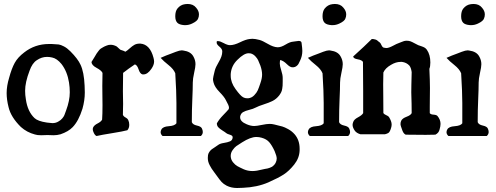

<svg xmlns="http://www.w3.org/2000/svg" viewBox="-20 -690 2515 974"><path d="M167 -384.8Q143.6 -370.1 129.9 -331.1Q107.4 -272.5 107.4 -229.5Q107.4 -208 111.3 -185.5Q120.1 -124 155.3 -90.8Q171.9 -75.2 216.8 -68.4Q219.7 -68.4 230.5 -66.9Q241.2 -65.4 246.1 -65.4Q263.7 -65.4 277.3 -74.2Q288.1 -80.1 295.9 -89.4Q303.7 -98.6 306.6 -106Q309.6 -113.3 315.4 -129.9Q334 -179.7 334 -221.7Q334 -247.1 330.1 -271.5Q321.3 -327.1 292 -365.2Q268.6 -393.6 244.1 -398.4Q230.5 -401.4 218.8 -401.4Q191.4 -401.4 167 -384.8ZM220.7 -4.9Q208 -3.9 188.5 -3.9Q168.9 -3.9 157.2 -7.8Q116.2 -18.6 85.9 -45.9Q35.2 -95.7 23.4 -146.5Q13.7 -184.6 13.7 -217.8Q13.7 -253.9 26.4 -295.9Q39.1 -342.8 54.7 -371.1Q70.3 -399.4 102.5 -423.8Q157.2 -466.8 228.5 -466.8H242.2Q267.6 -465.8 277.8 -464.4Q288.1 -462.9 304.2 -454.6Q320.3 -446.3 336.9 -429.7Q375 -391.6 388.7 -361.3Q406.2 -324.2 409.2 -255.9Q410.2 -243.2 410.2 -220.7Q410.2 -180.7 398.4 -138.7Q378.9 -76.2 348.6 -44.9Q327.1 -22.5 287.1 -8.8Q269.5 -3.9 252 -3.9Q247.1 -3.9 236.8 -4.4Q226.6 -4.9 220.7 -4.9Z M469.7 0Q460 -3.9 453.1 -22.5Q448.2 -35.2 453.1 -44.9Q459 -55.7 475.6 -64Q492.2 -72.3 498 -83Q500 -111.3 500 -156.2Q500 -169.9 499.5 -201.7Q499 -233.4 499 -254.9Q499 -294.9 500 -320.3Q494.1 -333 469.2 -346.2Q444.3 -359.4 444.3 -376Q449.2 -382.8 458.5 -398.9Q467.8 -415 470.2 -418.5Q472.7 -421.9 479.5 -431.2Q486.3 -440.4 491.2 -443.4Q496.1 -446.3 503.4 -450.7Q510.7 -455.1 521.5 -459Q530.3 -462.9 541 -462.9Q556.6 -462.9 572.3 -454.1Q585.9 -441.4 588.9 -439Q591.8 -436.5 598.1 -435.1Q604.5 -433.6 616.2 -427.7Q626 -433.6 638.2 -444.8Q650.4 -456.1 661.6 -462.4Q672.9 -468.8 688.5 -468.8H692.4Q741.2 -464.8 758.8 -396.5Q761.7 -385.7 761.7 -377.9Q761.7 -360.4 748 -340.8Q728.5 -312.5 708 -312.5H703.1Q690.4 -315.4 683.1 -337.9Q675.8 -360.4 664.1 -363.3Q631.8 -341.8 604.5 -320.3Q603.5 -273.4 603.5 -226.6Q603.5 -210.9 604 -193.4Q604.5 -175.8 604.5 -162.1Q604.5 -157.2 604 -139.6Q603.5 -122.1 603.5 -107.4Q606.4 -99.6 617.2 -93.8Q627.9 -87.9 630.9 -80.1Q635.7 -70.3 635.7 -56.6Q635.7 -40 626 -29.3Q604.5 -23.4 549.8 -14.6Q495.1 -5.9 469.7 0Z M914.1 -562.5Q889.6 -564.5 879.9 -574.2Q869.1 -585 869.1 -607.4Q869.1 -632.8 879.9 -646.5Q895.5 -666 918.9 -668.9Q920.9 -668.9 925.3 -669.4Q929.7 -669.9 931.6 -669.9Q960 -669.9 974.6 -651.4Q989.3 -634.8 989.3 -617.2Q989.3 -605.5 985.4 -596.7Q981.4 -583 954.1 -570.3Q937.5 -562.5 920.9 -562.5ZM794.9 -396.5Q820.3 -408.2 850.6 -418.9Q852.5 -419.9 872.1 -427.2Q891.6 -434.6 902.3 -434.6Q904.3 -434.6 906.7 -434.1Q909.2 -433.6 910.2 -433.6Q946.3 -428.7 960 -405.3Q971.7 -385.7 971.7 -364.3Q971.7 -350.6 964.8 -320.3Q958 -290 958 -271.5Q958 -239.3 955.6 -186Q953.1 -132.8 953.1 -70.3Q958 -57.6 978.5 -53.2Q999 -48.8 1003.9 -39.1Q1008.8 -29.3 1008.8 -20.5Q1008.8 -8.8 999 0H804.7Q794.9 -8.8 794.9 -19.5Q794.9 -26.4 798.8 -33.2Q806.6 -47.9 836.4 -49.8Q866.2 -51.8 875 -64.5V-106.4V-168Q875 -222.7 869.1 -318.4Q860.4 -339.8 835 -359.9Q809.6 -379.9 794.9 -396.5Z M1307.6 8.8Q1294.9 4.9 1280.3 4.9Q1251 4.9 1208 32.2Q1187.5 44.9 1178.7 51.3Q1169.9 57.6 1160.2 71.3Q1150.4 85 1150.4 100.6V103.5Q1151.4 120.1 1162.1 133.3Q1172.9 146.5 1184.1 152.8Q1195.3 159.2 1216.8 168.9Q1237.3 177.7 1260.7 177.7Q1281.2 177.7 1310.5 169.9Q1313.5 168.9 1323.7 167Q1334 165 1337.4 164.6Q1340.8 164.1 1348.6 161.1Q1356.4 158.2 1360.4 155.8Q1364.3 153.3 1369.1 148.4Q1374 143.6 1377.9 136.7Q1383.8 125 1383.8 114.3Q1383.8 101.6 1373 76.2Q1359.4 46.9 1345.7 31.2Q1332 15.6 1307.6 8.8ZM1252 -418.9Q1248 -419.9 1241.2 -419.9Q1217.8 -419.9 1184.6 -386.7Q1153.3 -356.4 1150.4 -314.5V-305.7Q1150.4 -271.5 1174.8 -238.3Q1200.2 -203.1 1213.9 -196.3Q1222.7 -191.4 1233.4 -191.4H1239.3Q1256.8 -193.4 1269.5 -206.5Q1282.2 -219.7 1287.6 -231.9Q1293 -244.1 1300.8 -267.6Q1309.6 -293 1309.6 -311.5Q1309.6 -332 1300.8 -357.4Q1293 -377 1289.1 -385.3Q1285.2 -393.6 1275.4 -404.3Q1265.6 -415 1252 -418.9ZM1401.4 -385.7Q1399.4 -378.9 1399.4 -367.2Q1399.4 -355.5 1406.7 -333Q1414.1 -310.5 1414.1 -294.9V-293Q1414.1 -288.1 1414.1 -274.4Q1414.1 -260.7 1413.6 -254.9Q1413.1 -249 1411.6 -239.3Q1410.2 -229.5 1406.2 -221.7Q1402.3 -213.9 1396.5 -206.1Q1381.8 -187.5 1363.3 -178.2Q1344.7 -168.9 1318.4 -160.6Q1292 -152.3 1275.4 -143.6Q1264.6 -137.7 1244.6 -132.8Q1224.6 -127.9 1212.9 -121.1Q1201.2 -114.3 1198.2 -98.6V-94.7Q1198.2 -73.2 1231.4 -59.6Q1252 -50.8 1269.5 -50.8Q1282.2 -50.8 1307.6 -56.2Q1333 -61.5 1347.7 -61.5Q1359.4 -61.5 1371.1 -58.6Q1400.4 -51.8 1412.1 -48.3Q1423.8 -44.9 1442.4 -34.7Q1460.9 -24.4 1474.6 -8.8Q1500 20.5 1500 64.5V72.3Q1499 111.3 1472.7 144.5Q1446.3 177.7 1418.9 195.3Q1391.6 212.9 1340.8 235.4Q1284.2 259.8 1212.9 262.7Q1202.1 263.7 1182.6 263.7Q1153.3 263.7 1129.9 252Q1113.3 243.2 1104 232.9Q1094.7 222.7 1080.1 202.1Q1076.2 196.3 1066.9 184.1Q1057.6 171.9 1053.7 165.5Q1049.8 159.2 1044.4 149.4Q1039.1 139.6 1036.6 130.4Q1034.2 121.1 1034.2 111.3Q1034.2 101.6 1035.2 96.7Q1037.1 86.9 1043 79.1Q1048.8 71.3 1054.2 67.4Q1059.6 63.5 1070.3 56.6Q1081.1 49.8 1085.9 45.9Q1095.7 38.1 1115.2 35.2Q1134.8 32.2 1147 26.9Q1159.2 21.5 1160.2 7.8V6.8Q1160.2 0 1154.8 -2.9Q1149.4 -5.9 1141.1 -8.3Q1132.8 -10.7 1127.9 -14.6Q1122.1 -19.5 1107.9 -28.3Q1093.8 -37.1 1086.9 -44.9Q1080.1 -52.7 1080.1 -64.5Q1091.8 -85 1111.3 -105Q1130.9 -125 1140.6 -136.7Q1141.6 -139.6 1141.6 -144.5Q1141.6 -154.3 1126 -181.6Q1118.2 -198.2 1093.8 -223.1Q1069.3 -248 1063.5 -270.5Q1060.5 -281.2 1060.5 -289.1Q1060.5 -295.9 1069.3 -331.1Q1073.2 -347.7 1090.3 -376.5Q1107.4 -405.3 1107.4 -426.8V-431.6Q1106.4 -442.4 1092.8 -453.6Q1079.1 -464.8 1079.1 -473.6Q1079.1 -478.5 1080.1 -481.4H1085.9Q1096.7 -481.4 1115.2 -471.2Q1133.8 -460.9 1146.5 -460.9Q1168 -460.9 1197.8 -475.6Q1227.5 -490.2 1247.1 -492.2Q1252 -493.2 1260.7 -493.2Q1274.4 -493.2 1296.9 -487.3Q1311.5 -483.4 1338.9 -467.3Q1366.2 -451.2 1387.7 -450.2H1389.6Q1406.2 -450.2 1428.7 -463.9Q1451.2 -477.5 1465.8 -478.5Q1469.7 -478.5 1480 -480.5Q1490.2 -482.4 1495.1 -482.4Q1508.8 -482.4 1509.8 -472.7Q1513.7 -443.4 1513.7 -431.6Q1513.7 -405.3 1502 -381.8Q1497.1 -371.1 1494.1 -365.7Q1491.2 -360.4 1484.4 -355Q1477.5 -349.6 1468.8 -348.6H1462.9Q1451.2 -348.6 1434.6 -365.2Q1418 -381.8 1401.4 -385.7Z M1661.1 -562.5Q1636.7 -564.5 1627 -574.2Q1616.2 -585 1616.2 -607.4Q1616.2 -632.8 1627 -646.5Q1642.6 -666 1666 -668.9Q1668 -668.9 1672.4 -669.4Q1676.8 -669.9 1678.7 -669.9Q1707 -669.9 1721.7 -651.4Q1736.3 -634.8 1736.3 -617.2Q1736.3 -605.5 1732.4 -596.7Q1728.5 -583 1701.2 -570.3Q1684.6 -562.5 1668 -562.5ZM1542 -396.5Q1567.4 -408.2 1597.7 -418.9Q1599.6 -419.9 1619.1 -427.2Q1638.7 -434.6 1649.4 -434.6Q1651.4 -434.6 1653.8 -434.1Q1656.2 -433.6 1657.2 -433.6Q1693.4 -428.7 1707 -405.3Q1718.8 -385.7 1718.8 -364.3Q1718.8 -350.6 1711.9 -320.3Q1705.1 -290 1705.1 -271.5Q1705.1 -239.3 1702.6 -186Q1700.2 -132.8 1700.2 -70.3Q1705.1 -57.6 1725.6 -53.2Q1746.1 -48.8 1751 -39.1Q1755.9 -29.3 1755.9 -20.5Q1755.9 -8.8 1746.1 0H1551.8Q1542 -8.8 1542 -19.5Q1542 -26.4 1545.9 -33.2Q1553.7 -47.9 1583.5 -49.8Q1613.3 -51.8 1622.1 -64.5V-106.4V-168Q1622.1 -222.7 1616.2 -318.4Q1607.4 -339.8 1582 -359.9Q1556.6 -379.9 1542 -396.5Z M2145.5 -437.5Q2163.1 -412.1 2163.1 -373Q2163.1 -352.5 2158.2 -340.8Q2161.1 -280.3 2161.1 -243.2Q2161.1 -224.6 2160.6 -193.8Q2160.2 -163.1 2160.2 -147.5V-116.2Q2164.1 -109.4 2179.2 -108.4Q2194.3 -107.4 2199.2 -101.6Q2214.8 -83 2214.8 -61.5Q2214.8 -49.8 2210 -33.2Q2206.1 -15.6 2188.5 -6.8Q2166 -5.9 2139.6 -5.9Q2096.7 -5.9 2038.1 -6.8Q2027.3 -11.7 2021.5 -27.3Q2011.7 -52.7 2011.7 -60.5Q2011.7 -70.3 2015.6 -78.1Q2021.5 -89.8 2042.5 -97.7Q2063.5 -105.5 2068.4 -116.2Q2068.4 -140.6 2067.9 -164.6Q2067.4 -188.5 2066.9 -201.2Q2066.4 -213.9 2066.4 -221.7Q2066.4 -234.4 2066.9 -261.2Q2067.4 -288.1 2068.4 -324.2Q2065.4 -346.7 2056.6 -357.4Q2042 -373 2019.5 -376H2011.7Q1988.3 -376 1963.9 -361.3Q1934.6 -344.7 1924.8 -322.3Q1923.8 -299.8 1923.8 -262.7Q1923.8 -248 1924.3 -202.1Q1924.8 -156.2 1924.8 -116.2Q1928.7 -110.4 1939 -106Q1949.2 -101.6 1953.1 -96.7Q1966.8 -74.2 1966.8 -58.6Q1966.8 -49.8 1963.9 -41Q1958 -20.5 1950.2 -15.6Q1944.3 -11.7 1932.6 -8.8H1879.9H1808.6Q1789.1 -14.6 1780.3 -26.4Q1768.6 -43 1768.6 -56.6Q1768.6 -62.5 1771.5 -70.3Q1775.4 -84 1795.9 -94.7Q1816.4 -105.5 1822.3 -116.2V-164.1V-227.5Q1822.3 -297.9 1821.3 -376Q1815.4 -385.7 1794.4 -389.2Q1773.4 -392.6 1771.5 -403.3Q1831.1 -457 1866.2 -492.2Q1871.1 -492.2 1874.5 -491.7Q1877.9 -491.2 1881.3 -490.2Q1884.8 -489.3 1886.7 -488.8Q1888.7 -488.3 1891.6 -486.3Q1894.5 -484.4 1895.5 -483.4Q1896.5 -482.4 1899.9 -479.5Q1903.3 -476.6 1905.3 -475.6Q1910.2 -472.7 1915 -461.4Q1919.9 -450.2 1926.8 -448.2Q1936.5 -446.3 1939.5 -446.3Q1952.1 -446.3 1973.1 -457.5Q1994.1 -468.8 2001 -470.7Q2006.8 -472.7 2014.6 -476.1Q2022.5 -479.5 2028.8 -481.4Q2035.2 -483.4 2043 -483.4Q2053.7 -483.4 2062 -480.5Q2070.3 -477.5 2083.5 -470.2Q2096.7 -462.9 2101.6 -460.9Q2106.4 -459 2117.2 -455.6Q2127.9 -452.1 2134.3 -448.2Q2140.6 -444.3 2145.5 -437.5Z M2364.3 -562.5Q2339.8 -564.5 2330.1 -574.2Q2319.3 -585 2319.3 -607.4Q2319.3 -632.8 2330.1 -646.5Q2345.7 -666 2369.1 -668.9Q2371.1 -668.9 2375.5 -669.4Q2379.9 -669.9 2381.8 -669.9Q2410.2 -669.9 2424.8 -651.4Q2439.5 -634.8 2439.5 -617.2Q2439.5 -605.5 2435.5 -596.7Q2431.6 -583 2404.3 -570.3Q2387.7 -562.5 2371.1 -562.5ZM2245.1 -396.5Q2270.5 -408.2 2300.8 -418.9Q2302.7 -419.9 2322.3 -427.2Q2341.8 -434.6 2352.5 -434.6Q2354.5 -434.6 2356.9 -434.1Q2359.4 -433.6 2360.4 -433.6Q2396.5 -428.7 2410.2 -405.3Q2421.9 -385.7 2421.9 -364.3Q2421.9 -350.6 2415 -320.3Q2408.2 -290 2408.2 -271.5Q2408.2 -239.3 2405.8 -186Q2403.3 -132.8 2403.3 -70.3Q2408.2 -57.6 2428.7 -53.2Q2449.2 -48.8 2454.1 -39.1Q2459 -29.3 2459 -20.5Q2459 -8.8 2449.2 0H2254.9Q2245.1 -8.8 2245.1 -19.5Q2245.1 -26.4 2249 -33.2Q2256.8 -47.9 2286.6 -49.8Q2316.4 -51.8 2325.2 -64.5V-106.4V-168Q2325.2 -222.7 2319.3 -318.4Q2310.5 -339.8 2285.2 -359.9Q2259.8 -379.9 2245.1 -396.5Z"/></svg>

Font: LPEducational
Style: Medium
Weight: 500
Designer: Based on Essays1743, by John Stracke, which says:

Based on the typeface in a 1743 English translation of the essays of 
Version: Version 001.204